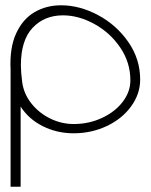

<svg xmlns="http://www.w3.org/2000/svg" viewBox="-20 -504 570 726"><path d="M211 -484Q281 -484 350.5 -447Q420 -410 465 -345.5Q510 -281 510 -203Q510 -149 476 -102Q442 -55 384 -27.5Q326 0 258 0Q196 0 142.5 -26.5Q89 -53 58 -101V202H20V-241Q16 -323 41 -377.5Q66 -432 110.5 -458Q155 -484 211 -484ZM473 -200Q473 -268 434.5 -324.5Q396 -381 336.5 -413.5Q277 -446 218 -446Q148 -446 103.5 -399Q59 -352 59 -257Q59 -231 64 -193Q70 -149 98.5 -113Q127 -77 169.5 -56Q212 -35 259 -35Q316 -35 365.5 -58Q415 -81 444 -119Q473 -157 473 -200Z"/></svg>

Font: Vibes
Style: Regular
Weight: 400
Designer: AbdElmomen Kadhim
Version: Version 1.100